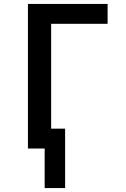

<svg xmlns="http://www.w3.org/2000/svg" viewBox="-20 -755 640 976"><path d="M207 201V0H122V-735H527V-634H240V-101H311V201Z"/></svg>

Font: Iosevka SS04 Extended
Style: Bold
Weight: 700
Width: 7
Monospace: yes
Designer: Belleve Invis
Foundry: Belleve Invis
Version: Version 19.0.0; ttfautohint (v1.8.4)